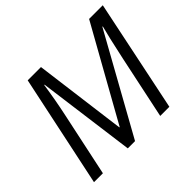

<svg xmlns="http://www.w3.org/2000/svg" viewBox="-158 -934 1153 1153"><g transform="rotate(-45 418.5 -357.0)"><path d="M195.3 -713.9H308.1L372.1 -222.2L384.8 -125H387.7L441.4 -221.2L716.8 -713.9H833L684.6 0H606.9L691.4 -399.9Q727.1 -565.4 743.2 -624H739.7L393.1 0H331.5L248.5 -624H245.6Q229.5 -513.2 206.5 -406.2L120.1 0H44.4Z"/></g></svg>

Font: Viking Open Sans
Style: Italic
Weight: 400
Italic angle: -12°
Foundry: Ascender Corporation
Version: Version 2.000